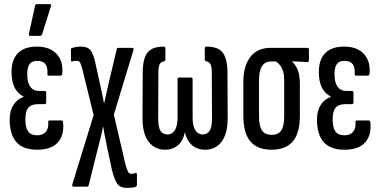

<svg xmlns="http://www.w3.org/2000/svg" viewBox="-20 -720 1843 931"><path d="M160 6Q92 6 59.5 -31Q27 -68 27 -140Q27 -183 45.5 -211.5Q64 -240 94 -250V-252Q67 -265 51.5 -294Q36 -323 36 -371Q36 -431 67 -462.5Q98 -494 159 -494Q221 -494 254 -459Q287 -424 282 -364Q281 -353 273 -353H217Q209 -353 210 -363Q214 -425 161 -425Q135 -425 123.5 -409.5Q112 -394 112 -360Q112 -321 126.5 -300Q141 -279 170 -279H197Q204 -279 204 -270V-225Q204 -215 197 -215H166Q132 -215 117.5 -198Q103 -181 103 -141Q103 -101 116.5 -82.5Q130 -64 160 -64Q188 -64 202 -80.5Q216 -97 214 -127Q212 -136 221 -136H277Q285 -136 286 -125Q292 -65 260.5 -29.5Q229 6 160 6ZM127 -546Q119 -546 120 -555L150 -692Q151 -700 160 -700H221Q231 -700 227 -690L184 -553Q181 -546 173 -546Z M596 191Q561 191 547 169Q533 147 522 100L501 2Q496 -25 490.5 -50.5Q485 -76 481 -104H479Q474 -76 467.5 -50.5Q461 -25 454 2L410 178Q409 185 403 185H337Q328 185 331 173L434 -162L380 -382Q373 -409 368 -417Q363 -425 352 -425Q346 -425 340.5 -424.5Q335 -424 330 -422Q324 -421 324 -428V-479Q324 -486 329 -487Q337 -490 348.5 -492Q360 -494 372 -494Q408 -494 422 -472Q436 -450 445 -403L464 -317Q469 -292 474.5 -268Q480 -244 484 -219H485Q491 -244 496 -268Q501 -292 507 -317L546 -481Q547 -488 554 -488H621Q630 -488 627 -477L532 -164L589 80Q596 105 601.5 114Q607 123 617 123Q622 123 627.5 121.5Q633 120 639 119Q644 118 644 126V176Q644 182 640 185Q632 189 620.5 190Q609 191 596 191Z M781 6Q730 6 700.5 -33Q671 -72 671 -148L672 -367Q672 -433 694 -463.5Q716 -494 774 -494Q782 -494 782 -484V-433Q782 -425 776 -423Q760 -420 754 -408Q748 -396 748 -368L747 -147Q747 -102 758.5 -85Q770 -68 793 -68Q815 -68 828 -89Q841 -110 841 -149V-335Q841 -344 848 -344H907Q914 -344 914 -335V-149Q914 -110 927 -89Q940 -68 962 -68Q984 -68 996 -85Q1008 -102 1008 -147L1007 -368Q1007 -396 1001 -408Q995 -420 979 -423Q973 -425 973 -433V-484Q973 -494 981 -494Q1039 -494 1061 -463.5Q1083 -433 1083 -367L1084 -148Q1084 -72 1054.5 -33Q1025 6 974 6Q938 6 912 -15.5Q886 -37 877 -77H876Q868 -37 842.5 -15.5Q817 6 781 6Z M1297 6Q1228 6 1194 -34.5Q1160 -75 1160 -157V-324Q1160 -399 1193.5 -443.5Q1227 -488 1292 -488H1470Q1478 -488 1478 -479V-428Q1478 -419 1470 -419L1396 -423V-422Q1413 -406 1423.5 -381Q1434 -356 1434 -316V-157Q1434 -75 1400 -34.5Q1366 6 1297 6ZM1297 -66Q1329 -66 1343.5 -87Q1358 -108 1358 -158V-328Q1358 -356 1353 -373.5Q1348 -391 1338.5 -403Q1329 -415 1318 -422H1294Q1265 -422 1250.5 -399.5Q1236 -377 1236 -330V-158Q1236 -108 1250.5 -87Q1265 -66 1297 -66Z M1650 6Q1582 6 1549.5 -31Q1517 -68 1517 -140Q1517 -183 1535.5 -211.5Q1554 -240 1584 -250V-252Q1557 -265 1541.5 -294Q1526 -323 1526 -371Q1526 -431 1557 -462.5Q1588 -494 1649 -494Q1711 -494 1744 -459Q1777 -424 1772 -364Q1771 -353 1763 -353H1707Q1699 -353 1700 -363Q1704 -425 1651 -425Q1625 -425 1613.5 -409.5Q1602 -394 1602 -360Q1602 -321 1616.5 -300Q1631 -279 1660 -279H1687Q1694 -279 1694 -270V-225Q1694 -215 1687 -215H1656Q1622 -215 1607.5 -198Q1593 -181 1593 -141Q1593 -101 1606.5 -82.5Q1620 -64 1650 -64Q1678 -64 1692 -80.5Q1706 -97 1704 -127Q1702 -136 1711 -136H1767Q1775 -136 1776 -125Q1782 -65 1750.5 -29.5Q1719 6 1650 6Z"/></svg>

Font: Sofia Sans Extra Condensed Medium
Style: Regular
Weight: 500
Version: Version 4.100